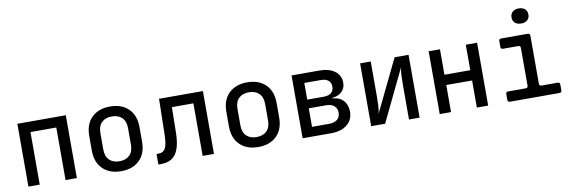

<svg xmlns="http://www.w3.org/2000/svg" viewBox="-55 -1213 4910 1655"><g transform="rotate(-10 2400.0 -385.5)"><path d="M88 0V-550H512V0H413V-460H187V0Z M900 8Q799 8 739.5 -50Q680 -108 680 -212V-338Q680 -442 739.5 -500Q799 -558 900 -558Q1001 -558 1060.5 -500Q1120 -442 1120 -338V-212Q1120 -108 1060.5 -50Q1001 8 900 8ZM900 -79Q956 -79 988.5 -110.5Q1021 -142 1021 -203V-347Q1021 -408 988.5 -439.5Q956 -471 900 -471Q844 -471 811.5 -439.5Q779 -408 779 -347V-203Q779 -142 811.5 -110.5Q844 -79 900 -79Z M1224 7V-85H1241Q1284 -85 1302 -118.5Q1320 -152 1322 -237L1328 -550H1712V0H1613V-460H1425L1421 -232Q1418 -107 1376.5 -50Q1335 7 1247 7Z M2100 8Q1999 8 1939.5 -50Q1880 -108 1880 -212V-338Q1880 -442 1939.5 -500Q1999 -558 2100 -558Q2201 -558 2260.5 -500Q2320 -442 2320 -338V-212Q2320 -108 2260.5 -50Q2201 8 2100 8ZM2100 -79Q2156 -79 2188.5 -110.5Q2221 -142 2221 -203V-347Q2221 -408 2188.5 -439.5Q2156 -471 2100 -471Q2044 -471 2011.5 -439.5Q1979 -408 1979 -347V-203Q1979 -142 2011.5 -110.5Q2044 -79 2100 -79Z M2488 0V-550H2732Q2817 -550 2866.5 -512.5Q2916 -475 2916 -411Q2916 -364 2884 -333Q2852 -302 2801 -299V-294Q2862 -290 2896 -252.5Q2930 -215 2930 -155Q2930 -84 2878 -42Q2826 0 2737 0ZM2585 -321H2731Q2772 -321 2795 -340.5Q2818 -360 2818 -395Q2818 -429 2795 -448Q2772 -467 2731 -467H2585ZM2585 -83H2735Q2781 -83 2806.5 -104.5Q2832 -126 2832 -164Q2832 -202 2806.5 -223.5Q2781 -245 2735 -245H2585Z M3088 0V-550H3181V-262Q3181 -218 3179.5 -171Q3178 -124 3169 -93L3390 -550H3512V0H3419V-289Q3419 -333 3420.5 -379.5Q3422 -426 3430 -456L3210 0Z M3688 0V-550H3787V-327H4013V-550H4112V0H4013V-237H3787V0Z M4303 0Q4283 0 4283 -20V-70Q4283 -90 4303 -90H4456Q4476 -90 4476 -110V-440Q4476 -460 4456 -460H4323Q4303 -460 4303 -480V-530Q4303 -550 4323 -550H4555Q4575 -550 4575 -530V-110Q4575 -90 4595 -90H4736Q4756 -90 4756 -70V-20Q4756 0 4736 0ZM4516 -647Q4482 -647 4462 -664.5Q4442 -682 4442 -712Q4442 -743 4462 -761Q4482 -779 4516 -779Q4550 -779 4570 -761Q4590 -743 4590 -712Q4590 -682 4570 -664.5Q4550 -647 4516 -647Z"/></g></svg>

Font: Pitagon Sans Mono Medium
Style: Regular
Weight: 500
Monospace: yes
Designer: Travis Tran
Foundry: Pitagon
Version: Version 1.001; ttfautohint (v1.8.4.7-5d5b);gftools[0.9.26]